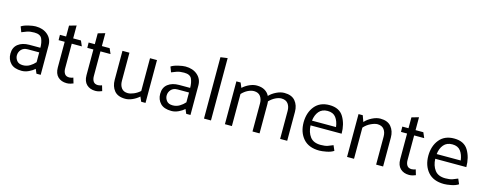

<svg xmlns="http://www.w3.org/2000/svg" viewBox="-29 -1396 5291 2100"><g transform="rotate(15 2617.0 -345.5)"><path d="M124 -138Q124 -107 145.5 -79Q167 -51 215 -51Q257 -51 292 -72Q327 -93 352 -122V-233H224Q175 -233 149.5 -204.5Q124 -176 124 -138ZM82 -455Q110 -474 161 -486Q212 -498 242 -498Q326 -498 378.5 -452.5Q431 -407 431 -334V0H383L362 -49Q337 -26 297 -7Q257 12 217 12Q133 12 92 -30.5Q51 -73 51 -138Q51 -210 99.5 -247.5Q148 -285 226 -285H351Q351 -345 332 -387Q313 -429 245 -429Q196 -429 164 -418Q132 -407 105 -395Q100 -410 94 -425Q88 -440 82 -455Z M802 -2Q791 3 770.5 9Q750 15 728 15Q666 15 628.5 -21Q591 -57 591 -126V-417H522L521 -477H591V-600L671 -623V-477H759L785 -417H671V-137Q671 -100 687 -76.5Q703 -53 740 -53Q751 -53 764 -56.5Q777 -60 784 -63Z M1127 -2Q1116 3 1095.5 9Q1075 15 1053 15Q991 15 953.5 -21Q916 -57 916 -126V-417H847L846 -477H916V-600L996 -623V-477H1084L1110 -417H996V-137Q996 -100 1012 -76.5Q1028 -53 1065 -53Q1076 -53 1089 -56.5Q1102 -60 1109 -63Z M1546 -53Q1514 -24 1472 -5Q1430 14 1391 14Q1306 14 1266.5 -34.5Q1227 -83 1227 -157V-485H1306V-166Q1306 -117 1330 -85Q1354 -53 1403 -53Q1431 -53 1469 -69Q1507 -85 1539 -114V-485H1618V0H1569Z M1820 -138Q1820 -107 1841.5 -79Q1863 -51 1911 -51Q1953 -51 1988 -72Q2023 -93 2048 -122V-233H1920Q1871 -233 1845.5 -204.5Q1820 -176 1820 -138ZM1778 -455Q1806 -474 1857 -486Q1908 -498 1938 -498Q2022 -498 2074.5 -452.5Q2127 -407 2127 -334V0H2079L2058 -49Q2033 -26 1993 -7Q1953 12 1913 12Q1829 12 1788 -30.5Q1747 -73 1747 -138Q1747 -210 1795.5 -247.5Q1844 -285 1922 -285H2047Q2047 -345 2028 -387Q2009 -429 1941 -429Q1892 -429 1860 -418Q1828 -407 1801 -395Q1796 -410 1790 -425Q1784 -440 1778 -455Z M2280 0V-695L2359 -706V0Z M2890 -420Q2921 -453 2968 -476Q3015 -499 3058 -499Q3142 -499 3182 -450.5Q3222 -402 3222 -329V-1H3142V-318Q3142 -367 3118 -399Q3094 -431 3044 -432Q3012 -432 2975.5 -414Q2939 -396 2907 -363Q2908 -354 2908.5 -345.5Q2909 -337 2909 -329V-1H2829V-318Q2829 -367 2805.5 -399Q2782 -431 2733 -432Q2700 -432 2664 -414.5Q2628 -397 2596 -363V0H2517V-485H2565L2588 -430Q2620 -460 2663 -479.5Q2706 -499 2746 -499Q2800 -499 2836.5 -477.5Q2873 -456 2890 -420Z M3777 -230H3425Q3428 -153 3466 -102.5Q3504 -52 3586 -52Q3635 -52 3665.5 -62.5Q3696 -73 3724 -86L3749 -28Q3718 -7 3668 2.5Q3618 12 3588 12Q3467 12 3405 -59.5Q3343 -131 3343 -244Q3344 -354 3402.5 -426Q3461 -498 3569 -498Q3682 -498 3729.5 -418.5Q3777 -339 3777 -230ZM3699 -284Q3691 -349 3660 -390Q3629 -431 3566 -431Q3503 -431 3468.5 -390Q3434 -349 3427 -284Z M3973 -415Q4004 -450 4053 -474.5Q4102 -499 4145 -499Q4228 -499 4268 -450.5Q4308 -402 4308 -329V-1H4229V-318Q4229 -367 4205 -399Q4181 -431 4131 -432Q4100 -432 4055.5 -411Q4011 -390 3979 -353V0H3900V-485H3948Z M4679 -2Q4668 3 4647.5 9Q4627 15 4605 15Q4543 15 4505.5 -21Q4468 -57 4468 -126V-417H4399L4398 -477H4468V-600L4548 -623V-477H4636L4662 -417H4548V-137Q4548 -100 4564 -76.5Q4580 -53 4617 -53Q4628 -53 4641 -56.5Q4654 -60 4661 -63Z M5189 -230H4837Q4840 -153 4878 -102.5Q4916 -52 4998 -52Q5047 -52 5077.5 -62.5Q5108 -73 5136 -86L5161 -28Q5130 -7 5080 2.5Q5030 12 5000 12Q4879 12 4817 -59.5Q4755 -131 4755 -244Q4756 -354 4814.5 -426Q4873 -498 4981 -498Q5094 -498 5141.5 -418.5Q5189 -339 5189 -230ZM5111 -284Q5103 -349 5072 -390Q5041 -431 4978 -431Q4915 -431 4880.5 -390Q4846 -349 4839 -284Z"/></g></svg>

Font: Palanquin
Style: Regular
Weight: 400
Designer: Pria Ravichandran
Version: Version 1.0.4